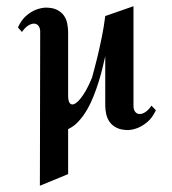

<svg xmlns="http://www.w3.org/2000/svg" viewBox="-20 -408 548 611"><path d="M196.8 146 106.9 183.1Q106.9 127.9 107.2 64Q107.4 0 107.4 -65.2Q107.4 -130.4 107.7 -192.9Q107.9 -255.4 107.9 -307.1Q107.9 -318.8 102.5 -325.7Q97.2 -332.5 88.6 -332.8Q80.1 -333 69.8 -326.7Q59.6 -320.3 49.8 -306.2L37.1 -320.8Q47.9 -344.2 62.7 -357.2Q77.6 -370.1 91.8 -376Q107.9 -382.8 125 -383.8Q147 -383.8 160.9 -377Q174.8 -370.1 182.9 -359.1Q190.9 -348.1 193.8 -334Q196.8 -319.8 196.8 -305.2V-103Q196.8 -84 203.6 -78.1Q210.4 -72.3 221.4 -79.8Q232.4 -87.4 245.8 -107.7Q259.3 -127.9 272.9 -161.1Q281.7 -192.9 290 -226.6Q296.9 -255.4 304 -290Q311 -324.7 314.9 -356.9L404.8 -388.2V-70.8Q404.8 -59.1 410.2 -52.2Q415.5 -45.4 424.1 -45.2Q432.6 -44.9 442.6 -51.3Q452.6 -57.6 461.9 -71.8L476.1 -57.1Q464.8 -33.2 449.7 -20.5Q434.6 -7.8 420.9 -2Q404.8 4.9 388.2 5.9Q366.2 5.9 352.1 -1Q337.9 -7.8 329.6 -19Q321.3 -30.3 318.1 -44.4Q314.9 -58.6 314.9 -73.2V-229Q311.5 -213.4 306.4 -192.4Q301.3 -171.4 294.2 -148.4Q287.1 -125.5 277.8 -102.1Q268.6 -78.6 256.6 -58.1Q244.6 -37.6 229.7 -21.5Q214.8 -5.4 196.8 2.9Z"/></svg>

Font: Redressed
Style: Regular
Weight: 400
Designer: Astigmatic (AOETI)
Foundry: Astigmatic (AOETI)
Version: Version 1.000